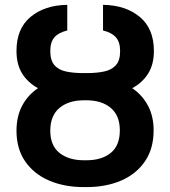

<svg xmlns="http://www.w3.org/2000/svg" viewBox="-20 -757 697 787"><path d="M320.7 -457.4H336.6Q376.4 -457.4 407.1 -464Q437.9 -470.5 455.3 -490.1Q472.7 -509.6 472.3 -548.3Q472.3 -584.5 455.1 -604Q437.9 -623.6 402.3 -632.1V-737.2Q495 -735.8 552.9 -687.7Q610.8 -639.6 610.8 -548.3Q610.8 -492.9 587.2 -455.4Q563.6 -418 522 -395.6Q563.2 -367.5 586.5 -324Q609.7 -280.5 609.7 -222.7Q609.7 -147.7 574.2 -95.7Q538.7 -43.7 476.6 -16.9Q414.4 9.9 334.5 9.9H323.9Q243.6 9.9 181.3 -16.9Q119 -43.7 83.3 -95.3Q47.6 -147 47.6 -221.2Q47.6 -279.8 70.8 -323.7Q94.1 -367.5 135.7 -395.6Q94.5 -418 71 -455.3Q47.6 -492.5 47.6 -548.3Q47.6 -639.9 105.5 -687.9Q163.4 -735.8 255.7 -737.2V-632.1Q220.2 -623.6 203.1 -604Q186.1 -584.5 186.1 -548.3Q186.1 -509.2 203.3 -489.7Q220.5 -470.2 251.1 -463.8Q281.6 -457.4 320.7 -457.4ZM334.5 -345.9H323.9Q261 -345.9 223.5 -314.3Q186.1 -282.7 186.1 -221.2Q186.1 -160.5 223.7 -130.3Q261.4 -100.1 323.9 -100.1H334.5Q397 -100.1 434.1 -130.3Q471.2 -160.5 471.2 -222.7Q471.2 -283.4 434.1 -314.6Q397 -345.9 334.5 -345.9Z"/></svg>

Font: Inter Zeller Semi Bold
Style: Regular
Weight: 600
Designer: Rasmus Andersson; Joe Bland
Foundry: zeller
Version: Version 3.015;git-dec3a8cb1